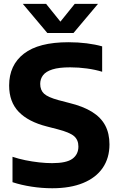

<svg xmlns="http://www.w3.org/2000/svg" viewBox="-20 -969 616 998"><path d="M251.5 9.5Q198 9.5 144.2 1.2Q90.5 -7 45 -22V-154Q76.5 -143.5 112 -136.2Q147.5 -129 183.2 -125Q219 -121 251 -121Q325.5 -121 356.5 -143.8Q387.5 -166.5 387.5 -207.5Q387.5 -242 364.8 -261.5Q342 -281 280 -297L224 -311.5Q127 -336 77.2 -387.8Q27.5 -439.5 27.5 -524.5Q27.5 -630.5 104.2 -690Q181 -749.5 335.5 -749.5Q385.5 -749.5 430.8 -743.8Q476 -738 511 -728V-596Q475.5 -607 432 -613Q388.5 -619 344.5 -619Q286.5 -619 252.5 -608.2Q218.5 -597.5 203.8 -578Q189 -558.5 189 -533Q189 -500.5 209 -482Q229 -463.5 284 -448.5L339.5 -434Q411.5 -416.5 458 -387.8Q504.5 -359 526.8 -317.2Q549 -275.5 549 -218.5Q549 -147.5 513.8 -96.2Q478.5 -45 412 -17.8Q345.5 9.5 251.5 9.5ZM226 -797.5 98.5 -949H219.5L306.5 -841H281.5L368.5 -949H489.5L362 -797.5Z"/></svg>

Font: Encode Sans Condensed Thin
Style: Bold
Weight: 700
Version: Version 3.002